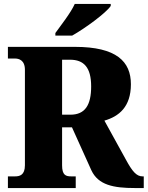

<svg xmlns="http://www.w3.org/2000/svg" viewBox="-20 -951 747 971"><path d="M260 -784V-771H345C411 -808 517 -886 540 -921V-931H358C338 -886 288 -823 260 -784ZM20 0H363V-59H340C313 -59 294 -65 294 -115V-307H344L442 -90C477 -15 554 0 663 0H707V-59H701C670 -59 649 -84 616 -145L508 -341C581 -362 642 -410 642 -525C642 -640 569 -714 359 -714H20V-655H56C74 -655 106 -648 106 -598V-115C106 -65 79 -59 56 -59H20ZM336 -371H294V-649H334C404 -649 441 -610 441 -514C441 -419 410 -371 336 -371Z"/></svg>

Font: Noto Serif Bengali SemiCondensed Black
Style: Regular
Weight: 900
Width: 4
Designer: Juan Bruce, Universal Thirst, Indian Type Foundry and the Monotype Design Team.
Foundry: Monotype Imaging Inc.
Version: Version 2.003